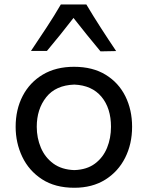

<svg xmlns="http://www.w3.org/2000/svg" viewBox="-20 -844 673 875"><path d="M318.8 11.7Q231 11.7 171.4 -27.1Q111.8 -65.9 81.5 -129.4Q51.3 -192.9 51.3 -266.1Q51.3 -345.2 83.5 -407Q115.7 -468.8 175.3 -504.2Q234.9 -539.6 317.4 -539.6Q402.3 -539.6 461.4 -503.4Q520.5 -467.3 551.3 -405.3Q582 -343.3 582 -266.1Q582 -188 550.3 -125Q518.6 -62 459.5 -25.1Q400.4 11.7 318.8 11.7ZM318.8 -68.8Q376 -70.8 412.8 -98.4Q449.7 -126 467.8 -170.2Q485.8 -214.4 485.8 -266.1Q485.8 -351.1 442.4 -403.1Q398.9 -455.1 318.8 -458.5Q233.9 -455.6 190.7 -401.1Q147.5 -346.7 147.5 -266.1Q147.5 -215.3 166.3 -170.9Q185.1 -126.5 223.1 -98.6Q261.2 -70.8 318.8 -68.8ZM438 -609.9Q406.7 -647.5 375.7 -685.8Q344.7 -724.1 314.9 -762.2Q257.8 -688 193.8 -611.8H121.1Q157.2 -665.5 191.9 -718.3Q226.6 -771 257.3 -823.7H373.5Q404.8 -771 439 -718Q473.1 -665 509.3 -611.3Z"/></svg>

Font: Pinar-FD Medium
Style: Regular
Weight: 500
Designer: Amin Abedi
Version: Version 3.000